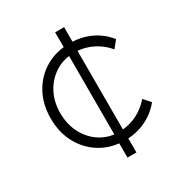

<svg xmlns="http://www.w3.org/2000/svg" viewBox="-166 -814 869 929"><g transform="rotate(-30 268.0 -350.0)"><path d="M50 -349Q50 -428 83.5 -489Q117 -550 176 -584.5Q235 -619 312 -619Q376 -619 428.5 -594Q481 -569 516 -524L484 -485Q462 -512 434 -530.5Q406 -549 374 -559Q342 -569 308 -569Q249 -569 203 -540.5Q157 -512 130 -462.5Q103 -413 103 -349Q103 -285 129.5 -235Q156 -185 201 -156.5Q246 -128 301 -128Q337 -128 368.5 -137Q400 -146 428 -164Q456 -182 481 -210L514 -173Q478 -128 425 -103Q372 -78 309 -78Q234 -78 175.5 -113Q117 -148 83.5 -209Q50 -270 50 -349ZM277 0V-88L278 -122V-577L277 -606V-700H327V-605L326 -577V-121L327 -87V0Z"/></g></svg>

Font: Mach ExtraLight
Style: Regular
Weight: 250
Version: Version 1.002